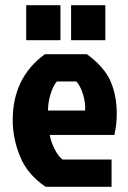

<svg xmlns="http://www.w3.org/2000/svg" viewBox="-20 -720 494 740"><path d="M274 -406H199Q184 -388 174.5 -356Q165 -324 165 -294H308Q310 -324 300 -356.5Q290 -389 274 -406ZM410 -105V0H156Q86 -47 57.5 -116.5Q29 -186 29 -257Q29 -421 153 -511H315Q382 -462 406 -407Q430 -352 430 -281Q430 -241 421 -200H172Q175 -177 189.5 -147.5Q204 -118 221 -105ZM81 -565V-700H213V-565ZM254 -565V-700H386V-565Z"/></svg>

Font: Jockey One
Style: Regular
Weight: 400
Designer: TypeTogether
Foundry: TypeTogether
Version: Version 1.002